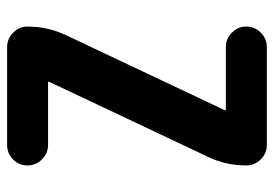

<svg xmlns="http://www.w3.org/2000/svg" viewBox="-135 -635 770 540"><g transform="rotate(90 250.0 -365.0)"><path d="M387.7 -730.5Q411.1 -730.5 428.2 -713.4Q445.3 -696.3 445.3 -672.9V-671.9Q445.3 -615.2 420.9 -564.5L210 -118.2V-116.2Q210 -115.2 210.9 -115.2H387.7Q411.1 -115.2 428.2 -98.1Q445.3 -81.1 445.3 -57.6V-56.6Q445.3 -33.2 428.2 -16.6Q411.1 0 387.7 0H112.3Q88.9 0 71.8 -17.1Q54.7 -34.2 54.7 -56.6V-57.6Q54.7 -114.3 79.1 -166L290 -612.3V-614.3Q290 -615.2 289.1 -615.2H112.3Q88.9 -615.2 71.8 -632.3Q54.7 -649.4 54.7 -671.9V-672.9Q54.7 -696.3 71.8 -713.4Q88.9 -730.5 112.3 -730.5Z"/></g></svg>

Font: Rounded Mgen+ 2m bold
Style: Bold
Weight: 700
Designer: [Source Han Sans]
Ryoko NISHIZUKA  (kana & ideographs); Paul D. Hunt (Latin, Greek & Cyrillic); Wenlong ZHANG  (bopomofo
Version: Version 1.059.20150602